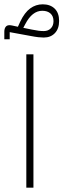

<svg xmlns="http://www.w3.org/2000/svg" viewBox="-36 -870 294 890"><path d="M86 -618H119V0H86ZM-16 -723Q-16 -739 -8 -747.5Q0 -756 19 -752L47 -746L58 -770Q78 -812 104 -831Q130 -850 162 -850Q197 -850 217.5 -830Q238 -810 238 -773Q238 -737 218.5 -716.5Q199 -696 167 -696Q156 -696 142 -697.5Q128 -699 102 -704L9 -721V-688H-16ZM72 -741 111 -733Q131 -729 143 -727.5Q155 -726 167 -726Q187 -726 199.5 -738.5Q212 -751 212 -772Q212 -795 198 -807.5Q184 -820 160 -820Q113 -820 81 -758Z"/></svg>

Font: IBM Plex Sans Arabic ExtraLight
Style: Regular
Weight: 200
Designer: Mike Abbink, Paul van der Laan, Pieter van Rosmalen, Wael Morcos, Khajak Apelian
Foundry: Bold Monday
Version: Version 1.1